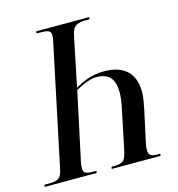

<svg xmlns="http://www.w3.org/2000/svg" viewBox="-134 -807 834 899"><g transform="rotate(-15 282.5 -357.0)"><path d="M380 -714H123L121 -704H131C172 -704 191 -702 191 -676C191 -667 190 -659 186 -643L64 -64C54 -15 39 -10 -13 -10H-26L-28 0H224L226 -10H214C174 -10 163 -15 163 -40C163 -50 164 -63 169 -81L237 -399C287 -426 316 -434 338 -434C400 -434 426 -401 426 -337C426 -316 422 -289 419 -274L377 -72C365 -19 357 -10 306 -10H299L297 0H534L535 -10H527C491 -10 479 -15 479 -45C479 -54 481 -68 485 -85L516 -228C522 -260 528 -286 528 -311C528 -405 474 -451 380 -451C319 -451 278 -431 239 -410L288 -648C298 -697 318 -704 368 -704H377Z"/></g></svg>

Font: Noto Serif Display ExtraCondensed Medium
Style: Italic
Weight: 500
Width: 2
Italic angle: -12°
Designer: Monotype Design Team
Foundry: Monotype Imaging Inc.
Version: Version 2.009